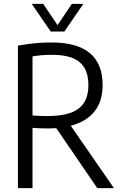

<svg xmlns="http://www.w3.org/2000/svg" viewBox="-20 -966 620 986"><path d="M72 0V-731.5Q97.5 -736 124.5 -739.8Q151.5 -743.5 180.8 -745.8Q210 -748 243 -748Q376 -748 441.5 -693.2Q507 -638.5 507 -529Q507 -455.5 474.2 -406.2Q441.5 -357 379 -331.8Q316.5 -306.5 226 -306.5Q200 -306.5 182 -307.2Q164 -308 147 -309.5V0ZM479.5 0 243 -345.5H326L565 0ZM223.5 -370Q333.5 -370 383.8 -408.5Q434 -447 434 -529Q434 -581.5 414.5 -616Q395 -650.5 354 -667.5Q313 -684.5 247.5 -684.5Q218 -684.5 194.8 -682.5Q171.5 -680.5 147 -676.5V-373Q162 -372 174.2 -371.2Q186.5 -370.5 198.2 -370.2Q210 -370 223.5 -370ZM240.5 -804 143 -946H202L281.5 -828H269.5L349 -946H408L310.5 -804Z"/></svg>

Font: Encode Sans SC Condensed
Style: Regular
Weight: 400
Width: 3
Designer: Multiple Designers
Foundry: Impallari Type
Version: Version 3.002